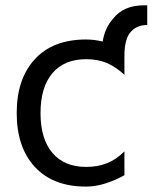

<svg xmlns="http://www.w3.org/2000/svg" viewBox="-20 -688 618 724"><path d="M449.2 -27.3Q414.1 -7.8 377 3.9Q339.8 15.6 304.7 15.6Q179.7 15.6 111.3 -58.6Q43 -132.8 43 -261.7Q43 -390.6 111.3 -464.8Q179.7 -539.1 304.7 -539.1Q335.9 -539.1 367.2 -531.2Q375 -582 406.2 -617.2Q445.3 -668 523.4 -668H535.2V-593.8Q492.2 -593.8 468.8 -562.5Q449.2 -535.2 449.2 -476.6V-406.2Q414.1 -437.5 380.9 -451.2Q347.7 -464.8 304.7 -464.8Q222.7 -464.8 177.7 -412.1Q132.8 -359.4 132.8 -261.7Q132.8 -164.1 177.7 -111.3Q222.7 -58.6 304.7 -58.6Q347.7 -58.6 382.8 -72.3Q418 -85.9 449.2 -117.2Z"/></svg>

Font: 和音 by 宁静之雨，公众号njzyshare
Style: Regular
Weight: 400
Designer: Steve Matteson
Foundry: Ascender Corporation
Version: Version 6.00;June 8, 2018;FontCreator 11.0.0.2388 32-bit